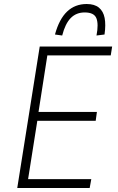

<svg xmlns="http://www.w3.org/2000/svg" viewBox="-20 -937 587 957"><path d="M66 0 178 -705H539L532 -661H216L172 -379H463L457 -335H166L120 -44H435L427 0ZM290 -760 254 -765Q275 -842 314.5 -879.5Q354 -917 412 -917Q451 -917 473 -899Q495 -881 501.5 -847.5Q508 -814 501 -765L461 -760Q472 -817 460.5 -846Q449 -875 402 -875Q360 -875 332.5 -847Q305 -819 290 -760Z"/></svg>

Font: Nunito Sans 7pt Condensed ExtraLight
Style: Italic
Weight: 250
Width: 3
Italic angle: -9°
Designer: Vernon Adams
Foundry: Vernon Adams
Version: Version 3.101;gftools[0.9.27]